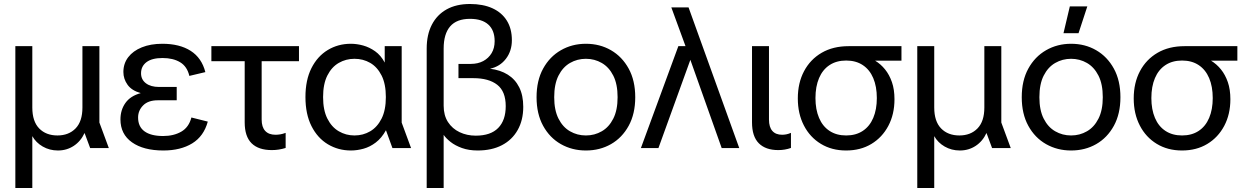

<svg xmlns="http://www.w3.org/2000/svg" viewBox="-20 -742 6242 962"><path d="M56.9 200V-510.7H141.9V-203.2Q141.9 -133.9 176.2 -98.6Q210.5 -63.3 267.8 -63.3Q324.3 -63.3 358.7 -98.6Q393 -133.9 393 -203.2V-510.7H478V-128L525.3 0H431.8L403.7 -75.7Q384.6 -34.2 349.5 -11.1Q314.4 12 270.3 12Q228.3 12 194.1 -7.8Q160 -27.5 141.9 -59.9V200Z M798.4 12Q699 12 641.3 -28.9Q583.5 -69.7 583.5 -143.8Q583.5 -191 608.5 -226.2Q633.4 -261.4 685.2 -275.5Q639.9 -288.2 619.1 -317.3Q598.2 -346.5 598.2 -381.3Q598.2 -423.4 622.3 -455.2Q646.5 -487 690.6 -504.8Q734.7 -522.7 793.3 -522.7Q880 -522.7 935.4 -487.2Q990.7 -451.8 1008.9 -380.7L928.7 -361.7Q917.6 -409.1 882.4 -430.2Q847.2 -451.3 794.5 -451.3Q741.6 -451.3 714.1 -430.7Q686.7 -410 686.7 -375Q686.7 -343.2 711.1 -324.8Q735.4 -306.3 777 -306.3H865.4V-239.5H770.2Q722.5 -239.5 697.2 -213.9Q671.9 -188.4 671.9 -153Q671.9 -107.3 704.1 -83.9Q736.3 -60.5 797.4 -60.5Q850.3 -60.5 888.2 -82.3Q926.2 -104.1 939 -153.3L1021.1 -132.7Q1001 -59.2 943 -23.6Q884.9 12 798.4 12Z M1341.9 10Q1275.2 10 1240.6 -24.1Q1206 -58.3 1206 -129V-468.7H1291V-142.9Q1291 -105.2 1308.9 -86Q1326.7 -66.8 1360.5 -66.8Q1371 -66.8 1383.4 -68.7Q1395.9 -70.6 1411.2 -76.3V-0.7Q1393.7 4.7 1377.2 7.3Q1360.7 10 1341.9 10ZM1039.1 -435.3V-510.7H1478V-435.3Z M1738.3 12Q1674.7 12 1622.7 -19.2Q1570.8 -50.4 1540.6 -110.3Q1510.4 -170.3 1510.4 -255.6Q1510.4 -340.9 1540.4 -400.5Q1570.4 -460.1 1622.2 -491.4Q1674 -522.7 1737.8 -522.7Q1768 -522.7 1799.5 -514Q1831.1 -505.3 1859.7 -485Q1888.3 -464.7 1907.6 -428.5V-510.7H1992.6V-127.7L2039.7 0H1946.3L1913.8 -89.4Q1892.2 -50.4 1862.9 -28.1Q1833.7 -5.8 1801.3 3.1Q1769 12 1738.3 12ZM1756 -63.3Q1799.5 -63.3 1834.9 -84.2Q1870.3 -105 1891.8 -147.6Q1913.3 -190.1 1913.3 -255.7Q1913.3 -321.3 1891.8 -363.9Q1870.3 -406.4 1834.9 -426.9Q1799.5 -447.4 1756 -447.4Q1713.4 -447.4 1677.6 -426.9Q1641.8 -406.4 1620.3 -363.9Q1598.8 -321.3 1598.8 -255.7Q1598.8 -190.1 1620.3 -147.6Q1641.8 -105 1677.6 -84.2Q1713.4 -63.3 1756 -63.3Z M2117.9 200V-498.6Q2117.9 -568.1 2143.7 -618.1Q2169.5 -668.1 2217.9 -695.1Q2266.3 -722 2334.5 -722Q2400.3 -722 2447.3 -700.6Q2494.3 -679.1 2519.5 -638.6Q2544.7 -598.1 2544.7 -540.7Q2544.7 -486.3 2514.8 -447.4Q2485 -408.5 2435.3 -397.6Q2487 -391.3 2524.2 -368Q2561.4 -344.7 2581.5 -304.5Q2601.7 -264.3 2601.7 -206.7Q2601.7 -140 2573.8 -90.6Q2546 -41.2 2495 -14.6Q2444 12 2373.4 12Q2329 12 2294.8 -0.3Q2260.6 -12.6 2237.6 -30.8Q2214.6 -49 2202.9 -66.3V200ZM2363.8 -62.3Q2438.6 -62.3 2476.2 -100.9Q2513.9 -139.4 2513.9 -210Q2513.9 -284 2471.4 -317.2Q2429 -350.4 2351.5 -350.4H2277.1V-421.8H2338.5Q2374.6 -421.8 2401.3 -436.1Q2428 -450.4 2443.2 -475.8Q2458.4 -501.2 2458.4 -535.6Q2458.4 -590.1 2426.8 -618.8Q2395.1 -647.6 2334.7 -647.6Q2268.3 -647.6 2235.6 -609.9Q2202.9 -572.1 2202.9 -498.6V-212.4Q2202.9 -164.2 2224.5 -130.6Q2246.2 -97.1 2282.9 -79.7Q2319.5 -62.3 2363.8 -62.3Z M2915.6 12Q2846.5 12 2790.2 -19.9Q2734 -51.9 2701.2 -111.8Q2668.4 -171.7 2668.4 -254.9Q2668.4 -338.3 2701.2 -398.1Q2734 -458 2790.2 -490.3Q2846.5 -522.7 2915.6 -522.7Q2985.6 -522.7 3041.4 -490.3Q3097.2 -458 3130 -398.1Q3162.8 -338.3 3162.8 -254.9Q3162.8 -171.7 3130 -111.8Q3097.2 -51.9 3041.4 -19.9Q2985.6 12 2915.6 12ZM2915.6 -63.3Q2959 -63.3 2995.1 -84.2Q3031.3 -105 3052.8 -147.6Q3074.4 -190.1 3074.4 -254.9Q3074.4 -320.5 3052.8 -363.1Q3031.3 -405.6 2995.1 -426.5Q2959 -447.4 2915.6 -447.4Q2872.2 -447.4 2836 -426.5Q2799.8 -405.6 2778.3 -363.1Q2756.8 -320.5 2756.8 -254.9Q2756.8 -190.1 2778.3 -147.6Q2799.8 -105 2836 -84.2Q2872.2 -63.3 2915.6 -63.3Z M3596 0 3427.9 -473.5 3421 -493.6 3343.6 -705H3429.9L3684 0ZM3191.1 0 3378.8 -510.7H3466.5L3468.7 -460.5H3445.6L3279 0Z M3879.3 10Q3816.2 10 3782 -24.1Q3747.9 -58.3 3747.9 -129V-510.7H3832.9V-142.9Q3832.9 -105.2 3849.8 -86Q3866.7 -66.8 3899 -66.8Q3907.8 -66.8 3918.8 -68.7Q3929.7 -70.6 3943 -76.3V-0.7Q3927.5 4.7 3912.2 7.3Q3896.9 10 3879.3 10Z M4219.4 12Q4147.4 12 4092.9 -21.2Q4038.3 -54.3 4007.9 -113.2Q3977.4 -172 3977.4 -248.9Q3977.4 -326.6 4008.7 -385.5Q4040 -444.5 4097 -477.6Q4154 -510.7 4231.9 -510.7H4496.7V-437.9H4364.9Q4393 -420.9 4414.5 -394.2Q4436.1 -367.5 4448.9 -330.6Q4461.7 -293.8 4461.7 -244.7Q4461.7 -169.3 4430.9 -111.3Q4400.1 -53.3 4345.9 -20.7Q4291.7 12 4219.4 12ZM4219.6 -63.3Q4268.4 -63.3 4302.8 -86.1Q4337.3 -108.8 4355.3 -151.2Q4373.3 -193.6 4373.3 -250.6Q4373.3 -308.4 4355.3 -350.8Q4337.3 -393.1 4302.8 -415.9Q4268.4 -438.7 4219.6 -438.7Q4170.9 -438.7 4136.4 -415.9Q4101.8 -393.1 4083.8 -350.8Q4065.8 -308.4 4065.8 -250.6Q4065.8 -193.6 4083.8 -151.2Q4101.8 -108.8 4136.4 -86.1Q4170.9 -63.3 4219.6 -63.3Z M4575.9 200V-510.7H4660.9V-203.2Q4660.9 -133.9 4695.2 -98.6Q4729.5 -63.3 4786.8 -63.3Q4843.3 -63.3 4877.7 -98.6Q4912 -133.9 4912 -203.2V-510.7H4997V-128L5044.3 0H4950.8L4922.7 -75.7Q4903.6 -34.2 4868.5 -11.1Q4833.4 12 4789.3 12Q4747.3 12 4713.1 -7.8Q4679 -27.5 4660.9 -59.9V200Z M5346.6 12Q5277.5 12 5221.2 -19.9Q5165 -51.9 5132.2 -111.8Q5099.4 -171.7 5099.4 -254.9Q5099.4 -338.3 5132.2 -398.1Q5165 -458 5221.2 -490.3Q5277.5 -522.7 5346.6 -522.7Q5416.6 -522.7 5472.4 -490.3Q5528.2 -458 5561 -398.1Q5593.8 -338.3 5593.8 -254.9Q5593.8 -171.7 5561 -111.8Q5528.2 -51.9 5472.4 -19.9Q5416.6 12 5346.6 12ZM5346.6 -63.3Q5390 -63.3 5426.1 -84.2Q5462.3 -105 5483.8 -147.6Q5505.4 -190.1 5505.4 -254.9Q5505.4 -320.5 5483.8 -363.1Q5462.3 -405.6 5426.1 -426.5Q5390 -447.4 5346.6 -447.4Q5303.2 -447.4 5267 -426.5Q5230.8 -405.6 5209.3 -363.1Q5187.8 -320.5 5187.8 -254.9Q5187.8 -190.1 5209.3 -147.6Q5230.8 -105 5267 -84.2Q5303.2 -63.3 5346.6 -63.3ZM5308.5 -575.6 5340.3 -710H5427.9L5383.9 -575.6Z M5902.4 12Q5830.4 12 5775.9 -21.2Q5721.3 -54.3 5690.9 -113.2Q5660.4 -172 5660.4 -248.9Q5660.4 -326.6 5691.7 -385.5Q5723 -444.5 5780 -477.6Q5837 -510.7 5914.9 -510.7H6179.7V-437.9H6047.9Q6076 -420.9 6097.5 -394.2Q6119.1 -367.5 6131.9 -330.6Q6144.7 -293.8 6144.7 -244.7Q6144.7 -169.3 6113.9 -111.3Q6083.1 -53.3 6028.9 -20.7Q5974.7 12 5902.4 12ZM5902.6 -63.3Q5951.4 -63.3 5985.8 -86.1Q6020.3 -108.8 6038.3 -151.2Q6056.3 -193.6 6056.3 -250.6Q6056.3 -308.4 6038.3 -350.8Q6020.3 -393.1 5985.8 -415.9Q5951.4 -438.7 5902.6 -438.7Q5853.9 -438.7 5819.4 -415.9Q5784.8 -393.1 5766.8 -350.8Q5748.8 -308.4 5748.8 -250.6Q5748.8 -193.6 5766.8 -151.2Q5784.8 -108.8 5819.4 -86.1Q5853.9 -63.3 5902.6 -63.3Z"/></svg>

Font: TikTok Sans Light
Style: Regular
Weight: 300
Version: Version 4.000